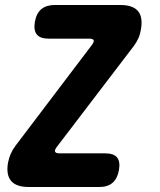

<svg xmlns="http://www.w3.org/2000/svg" viewBox="-20 -750 640 770"><path d="M96 0Q45 0 24.5 -24.5Q4 -49 12 -97Q16 -117 23 -133Q30 -149 41 -164L348 -569Q358 -582 355.5 -588.5Q353 -595 338 -595H175Q141 -595 127.5 -612Q114 -629 120 -663Q126 -697 146 -713.5Q166 -730 200 -730H462Q513 -730 533.5 -705.5Q554 -681 545 -631Q542 -612 535 -596.5Q528 -581 517 -566L208 -161Q198 -148 201 -141.5Q204 -135 219 -135H402Q436 -135 449.5 -118.5Q463 -102 457 -68Q451 -34 431.5 -17Q412 0 378 0Z"/></svg>

Font: Maple Mono NL ExtraBold
Style: Italic
Weight: 800
Italic angle: -10°
Monospace: yes
Designer: subframe7536
Version: Version 7.000